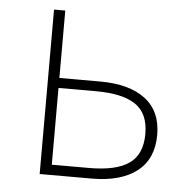

<svg xmlns="http://www.w3.org/2000/svg" viewBox="-44 -570 605 613"><g transform="rotate(5 259.0 -263.5)"><path d="M105 -527H141V-311H272Q365 -311 416.5 -272Q468 -233 468 -157Q468 -80 416.5 -40Q365 0 272 0H105ZM261 -33Q347 -33 388.5 -62Q430 -91 430 -157Q430 -222 388.5 -250.5Q347 -279 261 -279H141V-33Z"/></g></svg>

Font: SpoqaHanSans
Style: Thin
Weight: 250
Designer: [Spoqa Han Sans] Dong-huui Kim \uAE40 \uB3D9 \uD718   [Noto Sans] Ryoko NISHIZUKA \u897F \u585A \u6DBC \u5B50  (kana & i
Foundry: Spoqa (http://bi.spoqa.com)
Version: Version 1.004;PS 1.004;hotconv 1.0.82;makeotf.lib2.5.63406